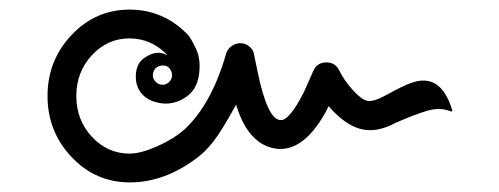

<svg xmlns="http://www.w3.org/2000/svg" viewBox="-20 -440 1040 400"><path d="M329 -266.5Q336 -271 338 -279Q340 -287 335 -295Q330 -303 321.5 -303.5Q313 -304 307 -300Q301 -296 299 -288Q297 -280 301.5 -273Q306 -266 314 -264Q322 -262 329 -266.5ZM372 -367Q378 -360 388.5 -338Q399 -316 394.5 -284Q390 -252 365.5 -236.5Q341 -221 315 -225Q289 -229 275.5 -244.5Q262 -260 263 -283.5Q264 -307 279 -318Q306 -338 328 -325V-326Q295 -360 249.5 -360Q204 -360 171.5 -325Q139 -290 139 -240Q139 -190 171.5 -155Q204 -120 250 -120Q273 -120 307 -135Q341 -150 364 -170Q421 -223 451 -328Q454 -338 462.5 -344Q471 -350 481 -350Q491 -350 499 -343.5Q507 -337 508.5 -330Q510 -323 517 -289Q537 -193 563 -190Q582 -186 614 -250Q620 -263 625.5 -276Q631 -289 633 -293Q641 -310 660 -310Q679 -310 687.5 -292Q696 -274 714 -253.5Q732 -233 745 -230Q758 -227 788.5 -244Q819 -261 836 -267Q898 -290 922 -211Q923 -209 921.5 -208Q920 -207 919 -208Q897 -217 871 -209.5Q845 -202 804 -184Q765 -163 732.5 -171Q700 -179 667 -216Q667 -217 665 -219Q617 -124 557 -130Q499 -137 473 -218L472 -222Q441 -166 424 -144.5Q407 -123 389 -110Q322 -60 250.5 -60Q179 -60 129 -113Q79 -166 79 -240Q79 -314 129 -367Q179 -420 250 -420Q321 -420 372 -367Z"/></svg>

Font: SOV_Station
Style: Book
Weight: 400
Version: Version 1.00